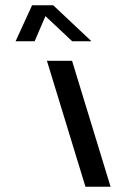

<svg xmlns="http://www.w3.org/2000/svg" viewBox="-20 -706 477 726"><path d="M303.1 0H398.1L252.5 -476H157.5ZM151.9 -645 252.9 -550H325.9L181.3 -686H101.3L38.9 -550H110.9Z"/></svg>

Font: Din Kursivschrift
Style: LeftEng
Weight: 400
Version: Version 1.089